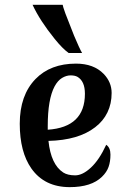

<svg xmlns="http://www.w3.org/2000/svg" viewBox="-20 -767 532 797"><path d="M420.9 -166Q438.5 -154.3 438.5 -125.2Q438.5 -96.2 430.7 -74.2Q422.9 -52.2 403.3 -33.2Q359.4 9.8 269.5 9.8Q165 9.8 110.4 -67.4Q62 -136.2 62 -253.4Q62 -371.6 127.4 -439Q189.5 -502.9 295.4 -502.9Q369.1 -502.9 410.6 -460Q443.4 -425.8 443.4 -381.1Q443.4 -336.4 426 -300.5Q408.7 -264.6 375 -238.8Q305.7 -185.1 181.2 -182.1Q191.4 -84 242.7 -50.8Q261.2 -39.1 292 -39.1Q322.8 -39.1 357.4 -71.3Q392.1 -103.5 420.9 -166ZM178.2 -228.5Q332.5 -238.8 332.5 -377.9Q332.5 -430.2 301.3 -448.2Q290.5 -454.1 272.9 -454.1Q255.4 -454.1 237.5 -443.4Q219.7 -432.6 206.5 -408.2Q178.2 -355 178.2 -243.7ZM240.2 -747.1Q240.2 -742.2 251.5 -710.9Q276.9 -644.5 287.6 -618.7Q287.6 -618.7 306.6 -575.2Q314.9 -557.1 320.8 -546.9H265.1Q239.7 -564.9 207 -605.5Q145 -682.1 115.2 -747.1Z"/></svg>

Font: Amarante
Style: Regular
Weight: 400
Designer: Karolina Lach
Foundry: Sorkin Type Co.
Version: Version 1.001